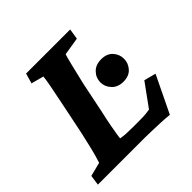

<svg xmlns="http://www.w3.org/2000/svg" viewBox="-160 -709 851 851"><g transform="rotate(-45 266.0 -283.0)"><path d="M438.5 6.8Q413.1 3.9 384.8 2.9Q356.4 2 331.1 1Q305.7 0 290 0H-5.9L1 -47.9L66.4 -64.5Q69.3 -73.2 75.2 -93.3Q81.1 -113.3 88.4 -144Q95.7 -174.8 104.5 -213.9L134.8 -361.3Q147.5 -421.9 154.3 -458.5Q161.1 -495.1 162.1 -509.8L103.5 -525.4L117.2 -573.2H393.6L385.7 -523.4L301.8 -509.8Q297.9 -499 288.1 -459.5Q278.3 -419.9 264.6 -361.3L234.4 -213.9Q225.6 -175.8 220.2 -146.5Q214.8 -117.2 211.9 -99.1Q209 -81.1 209 -75.2Q224.6 -72.3 242.2 -71.3Q259.8 -70.3 285.2 -70.3H322.3Q350.6 -70.3 364.7 -71.8Q378.9 -73.2 389.6 -75.2L466.8 -181.6L522.5 -167ZM397.5 -242.2Q362.3 -242.2 342.3 -263.7Q322.3 -285.2 322.3 -312.5Q322.3 -340.8 342.3 -361.8Q362.3 -382.8 397.5 -382.8Q432.6 -382.8 451.7 -361.8Q470.7 -340.8 470.7 -312.5Q470.7 -285.2 451.7 -263.7Q432.6 -242.2 397.5 -242.2Z"/></g></svg>

Font: Crimson Pro ExtraLight
Style: Bold Italic
Weight: 700
Italic angle: -12°
Version: Version 1.002